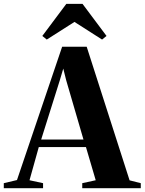

<svg xmlns="http://www.w3.org/2000/svg" viewBox="-69 -992 762 1012"><path d="M20.5 -43 258.5 -745.5H388L614 -41.5L673 -26.5V0H364.5V-26.5L435.5 -42L384 -217H135.5L86.5 -42L158 -26.5V0H-49V-26.5ZM371 -256.5 280 -568.5 264.5 -630.5 246 -568 148 -256.5ZM177.5 -783.5 154 -802.5 280.5 -971.5H366L492.5 -802.5L469 -783.5L323.5 -876.5Z"/></svg>

Font: Merriweather 120pt
Style: Bold
Weight: 700
Designer: Eben Sorkin
Foundry: Eben Sorkin
Version: Version 2.100